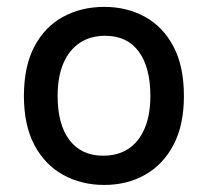

<svg xmlns="http://www.w3.org/2000/svg" viewBox="-20 -524 604 558"><path d="M49.5 0ZM280 -71.5Q323 -71.5 353.5 -91.8Q384 -112 400.5 -151Q417 -190 417 -245Q417 -328.5 383.2 -374.2Q349.5 -420 285.5 -420Q243 -420 212 -399.5Q181 -379 164.2 -340Q147.5 -301 147.5 -245Q147.5 -162 182 -116.8Q216.5 -71.5 280 -71.5ZM283 13.5Q216.5 13.5 163.5 -15.8Q110.5 -45 80 -102.5Q49.5 -160 49.5 -245Q49.5 -331.5 80 -389Q110.5 -446.5 163.5 -475.2Q216.5 -504 283 -504Q349 -504 401.2 -475.2Q453.5 -446.5 484 -389Q514.5 -331.5 514.5 -245Q514.5 -160 484 -102.5Q453.5 -45 401.2 -15.8Q349 13.5 283 13.5Z"/></svg>

Font: Betinya Sans Medium
Style: Regular
Weight: 500
Designer: Jonathan Pinhorn
Version: Version 2.001;December 9, 2019;FontCreator 12.0.0.2547 64-bi